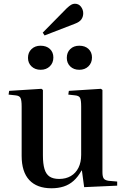

<svg xmlns="http://www.w3.org/2000/svg" viewBox="-20 -995 675 1029"><path d="M256 14Q178 14 137 -30Q96 -74 96 -160V-424Q96 -458 90 -470Q84 -482 63 -484L26 -488L29 -508L202 -519L210 -513V-163Q210 -117 218.5 -89Q227 -61 246 -48.5Q265 -36 297 -36Q333 -36 359.5 -51.5Q386 -67 400.5 -96Q415 -125 415 -165V-424Q415 -457 409.5 -469.5Q404 -482 382 -484L346 -488L349 -508L521 -519L529 -513V-73Q529 -49 535.5 -39Q542 -29 562 -26L608 -22V0L431 8L419 -81H417Q398 -47 374.5 -26Q351 -5 321.5 4.5Q292 14 256 14ZM219 -805 209 -820 338 -951Q352 -964 361.5 -969.5Q371 -975 381 -975Q402 -975 414 -959Q426 -943 426 -924Q426 -905 416 -891Q406 -877 382 -868ZM405 -621Q375 -621 356.5 -639Q338 -657 338 -685Q338 -714 356.5 -732Q375 -750 405 -750Q436 -750 454.5 -732.5Q473 -715 473 -687Q473 -658 454 -639.5Q435 -621 405 -621ZM198 -621Q168 -621 149 -639Q130 -657 130 -685Q130 -714 149 -732Q168 -750 197 -750Q229 -750 247.5 -732.5Q266 -715 266 -687Q266 -658 247 -639.5Q228 -621 198 -621Z"/></svg>

Font: Literata 60pt Medium
Style: Regular
Weight: 500
Designer: Latin by Veronika Burian and Jose Scaglione. Greek by Irene Vlachou. Cyrillic by Vera Evstafieva.
Foundry: TypeTogether
Version: Version 3.103;gftools[0.9.29]